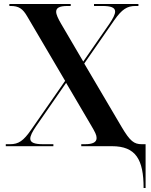

<svg xmlns="http://www.w3.org/2000/svg" viewBox="-20 -734 760 964"><path d="M701 210H711V-10H692C653 -10 633 -25 591 -96L403 -415L554 -633C592 -687 618 -704 660 -704H675V-714H452V-704H494C537 -704 558 -696 558 -676C558 -662 548 -642 529 -614L398 -425L286 -616C272 -640 262 -661 262 -675C262 -693 276 -704 319 -704H335V-714H27V-704H33C74 -704 94 -691 117 -651L307 -328L136 -82C98 -27 73 -10 31 -10H9V0H248V-10H196C153 -10 132 -18 132 -38C132 -52 142 -72 161 -100L312 -318L436 -107C458 -70 465 -56 465 -41C465 -20 446 -10 407 -10H388V0H542C662 0 701 67 701 210Z"/></svg>

Font: Noto Serif Display SemiBold
Style: Regular
Weight: 600
Designer: Monotype Design Team
Foundry: Monotype Imaging Inc.
Version: Version 2.009